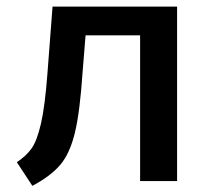

<svg xmlns="http://www.w3.org/2000/svg" viewBox="-20 -562 655 596"><path d="M529.7 -541.5V0H414.9V-452.3H245.6L236.4 -338.5Q228.2 -215.4 212.6 -150.5Q196.9 -85.6 167.2 -50.5Q137.4 -15.4 80.5 14.9L32.3 -58.5Q61.5 -77.9 78.2 -101.5Q94.9 -125.1 107.2 -178.5Q119.5 -231.8 127.2 -333.3L143.1 -541.5Z"/></svg>

Font: Fira Code Fixed Medium
Style: Regular
Weight: 500
Monospace: yes
Designer: Carrois Corporate, Edenspiekermann AG, Nikita Prokopov
Foundry: Carrois Corporate, Edenspiekermann AG, Nikita Prokopov
Version: Version 5.002